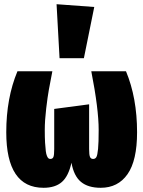

<svg xmlns="http://www.w3.org/2000/svg" viewBox="-20 -873 682 913"><path d="M249 -853 428.2 -839.8 378.9 -596.2H263.2ZM579.1 -534.2Q631.8 -407.7 631.8 -244.1Q631.8 -109.4 586.4 -44.7Q541 20 459 20Q398.9 20 365 -8.1Q331.1 -36.1 319.8 -99.1Q305.7 -35.2 274.2 -7.6Q242.7 20 187 20Q9.8 20 9.8 -244.1Q9.8 -406.7 63 -534.2H229Q217.8 -476.6 212.2 -445.6Q206.5 -414.6 199.7 -357.4Q192.9 -300.3 192.9 -254.9Q192.9 -219.7 194.3 -194.6Q195.8 -169.4 197.8 -154.5Q199.7 -139.6 203.4 -131.1Q207 -122.6 210.7 -119.9Q214.4 -117.2 219.2 -117.2Q230 -117.2 233.9 -126.2Q237.8 -135.3 237.8 -164.1V-355L403.8 -377V-164.1Q403.8 -136.2 408 -126.7Q412.1 -117.2 422.9 -117.2Q433.1 -117.2 438.2 -126Q443.4 -134.8 446.3 -164.8Q449.2 -194.8 449.2 -254.9Q449.2 -355 414.1 -534.2Z"/></svg>

Font: Fira Sans Compressed Heavy
Style: Regular
Weight: 900
Width: 1
Designer: Carrois Corporate & Edenspiekermann AG
Foundry: Carrois Corporate GbR & Edenspiekermann AG
Version: Version 4.203;PS 004.203;hotconv 1.0.88;makeotf.lib2.5.64775